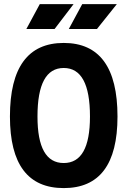

<svg xmlns="http://www.w3.org/2000/svg" viewBox="-20 -914 626 943"><path d="M293 9.8C468.3 9.8 557.1 -106.4 557.1 -341.8C557.1 -583 468.3 -703.1 293 -703.1C117.7 -703.1 28.8 -583 28.8 -341.8C28.8 -106.4 117.7 9.8 293 9.8ZM293 -113.3C207 -113.3 164.1 -189 164.1 -341.8C164.1 -501 207 -580.1 293 -580.1C378.9 -580.1 421.9 -501 421.9 -341.8C421.9 -189 378.9 -113.3 293 -113.3ZM317.9 -771.5H456.1L553.7 -893.6H383.8ZM109.4 -771.5H248L341.3 -893.6H175.3Z"/></svg>

Font: CaskaydiaCove Nerd Font
Style: Bold
Weight: 700
Designer: Aaron Bell
Foundry: Saja Typeworks
Version: Version 2111.1;Nerd Fonts 2.3.0